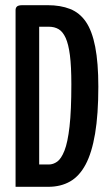

<svg xmlns="http://www.w3.org/2000/svg" viewBox="-20 -720 418 740"><path d="M40 0V-681Q40 -690 45.5 -695Q51 -700 67 -700H164Q213 -700 250 -685.5Q287 -671 311 -636Q335 -601 347 -539.5Q359 -478 359 -386Q359 -279 346.5 -205Q334 -131 310 -86Q286 -41 250 -20.5Q214 0 166 0ZM131 -86H168Q185 -86 200.5 -97Q216 -108 228.5 -139.5Q241 -171 248 -232.5Q255 -294 255 -395Q255 -464 249.5 -507Q244 -550 233 -574Q222 -598 206 -607.5Q190 -617 168 -617H131Z"/></svg>

Font: Yanone Kaffeesatz Medium
Style: Regular
Weight: 500
Designer: Yanone (Cyrillic: Daniel Pouzeot, Huerta Tipografica, and Cyreal)
Foundry: Yanone
Version: Version 2.003